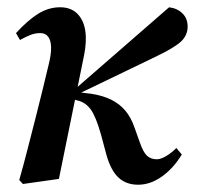

<svg xmlns="http://www.w3.org/2000/svg" viewBox="-20 -494 544 528"><path d="M33 1Q46 -45 56.5 -86.5Q67 -128 77 -166.5Q87 -205 96 -242.5Q105 -280 114 -317Q121 -345 120.5 -364Q120 -383 112.5 -393Q105 -403 91 -403Q77 -403 64 -398Q51 -393 35 -384L24 -403Q57 -439 85.5 -456.5Q114 -474 145 -474Q175 -474 192.5 -456.5Q210 -439 214.5 -409.5Q219 -380 211 -341L142 -2L43 12ZM360 14Q327 14 306 -5.5Q285 -25 273 -67L258 -123Q244 -173 229.5 -193Q215 -213 192 -218L169 -224V-237H173L183 -246L445 -474Q468 -471 482 -457Q496 -443 496 -421Q496 -397 478 -380Q460 -363 410 -339L188 -232L190 -241L232 -236Q263 -231 285.5 -220Q308 -209 324 -190.5Q340 -172 350 -143L365 -101Q374 -75 384.5 -65.5Q395 -56 411 -56Q422 -56 436.5 -64.5Q451 -73 465 -87L480 -69Q456 -30 424.5 -8Q393 14 360 14Z"/></svg>

Font: Source Serif 4 48pt SemiBold
Style: Italic
Weight: 600
Italic angle: -12°
Designer: Frank Grießhammer
Foundry: Adobe Systems Incorporated
Version: Version 4.004;hotconv 1.0.116;makeotfexe 2.5.65601